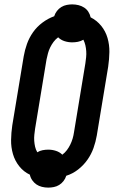

<svg xmlns="http://www.w3.org/2000/svg" viewBox="-20 -805 540 875"><path d="M200 50Q185 50 171 46.5Q157 43 146 35.5Q135 28 127 16.5Q119 5 116 -9Q88 -22 68 -47Q48 -72 39 -103Q30 -134 30.5 -167Q31 -200 36 -234L88 -548Q93 -577 103 -605Q113 -633 130.5 -658Q148 -683 173.5 -702Q199 -721 227 -731Q231 -744 239.5 -755Q248 -766 259.5 -773Q271 -780 284 -782.5Q297 -785 309 -785Q324 -785 338 -781.5Q352 -778 363.5 -770.5Q375 -763 382.5 -751.5Q390 -740 393 -726Q421 -712 441 -687.5Q461 -663 470 -632Q479 -601 478.5 -568Q478 -535 473 -501L421 -187Q416 -158 406 -130Q396 -102 378.5 -77Q361 -52 336 -32.5Q311 -13 282 -4Q278 9 269.5 20Q261 31 249.5 38Q238 45 225 47.5Q212 50 200 50ZM264 -100Q276 -109 285 -121Q294 -133 300.5 -146.5Q307 -160 311 -173.5Q315 -187 317 -201L369 -516Q371 -530 372.5 -544Q374 -558 373 -572Q372 -586 369 -599Q366 -612 360 -624Q348 -617 335 -614.5Q322 -612 309 -612Q291 -612 274 -617.5Q257 -623 245 -635Q233 -626 224 -614Q215 -602 208.5 -588.5Q202 -575 198.5 -561.5Q195 -548 192 -534L140 -219Q138 -205 136.5 -191Q135 -177 136 -163Q137 -149 140 -136Q143 -123 150 -111Q161 -118 174 -120.5Q187 -123 200 -123Q218 -123 235 -117.5Q252 -112 264 -100Z"/></svg>

Font: Iosevka Slab Extrabold Oblique
Style: Regular
Weight: 800
Italic angle: -9°
Monospace: yes
Designer: Belleve Invis
Foundry: Belleve Invis
Version: Version 11.1.1; ttfautohint (v1.8.3)